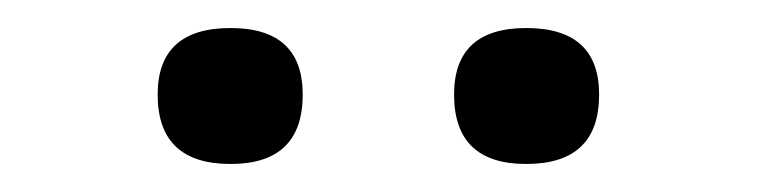

<svg xmlns="http://www.w3.org/2000/svg" viewBox="-20 -719 540 137"><path d="M144.5 -602Q92.5 -602 92.5 -651.5Q92.5 -699 144.5 -699Q196 -699 196 -651.5Q196 -602 144.5 -602ZM355.5 -602Q304 -602 304 -651.5Q304 -699 355.5 -699Q407.5 -699 407.5 -651.5Q407.5 -602 355.5 -602Z"/></svg>

Font: Newsreader 6pt Light
Style: Regular
Weight: 300
Designer: Hugues Gentile
Foundry: Production Type
Version: Version 1.003; ttfautohint (v1.8.3)